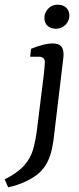

<svg xmlns="http://www.w3.org/2000/svg" viewBox="-99 -609 340 822"><path d="M-64 193 -79 159Q-24 131 3.5 100.5Q31 70 42 33Q53 -4 59 -52L88 -285Q90 -302 91.5 -318.5Q93 -335 93 -343Q93 -355 86 -360.5Q79 -366 69 -366H30L34 -400Q89 -423 127 -423Q151 -423 162 -411.5Q173 -400 173 -377Q173 -368 171 -351.5Q169 -335 167 -318L130 -9Q125 27 117 52.5Q109 78 97 97Q85 116 70 130Q47 151 12 167.5Q-23 184 -64 193ZM140 -486Q118 -486 104.5 -498.5Q91 -511 91 -533Q91 -554 107 -571.5Q123 -589 148 -589Q171 -589 184.5 -576Q198 -563 198 -542Q198 -520 181.5 -503Q165 -486 140 -486Z"/></svg>

Font: Yrsa
Style: Italic
Weight: 400
Italic angle: -7.10001°
Designer: Anna Giedrys (Yrsa+Rasa design), David Brezina (Yrsa art-direction, Rasa art-direction, design)
Foundry: Rosetta Type Foundry
Version: Version 2.004